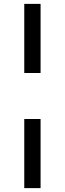

<svg xmlns="http://www.w3.org/2000/svg" viewBox="-20 -774 334 989"><path d="M105 -398V-754H189V-398ZM105 195V-161H189V195Z"/></svg>

Font: Piazzolla Thin Black
Style: Regular
Weight: 900
Version: Version 2.005